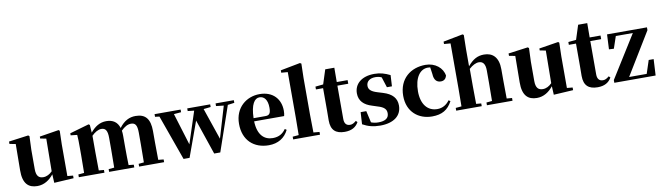

<svg xmlns="http://www.w3.org/2000/svg" viewBox="-41 -1476 7371 2142"><g transform="rotate(-10 3644.5 -404.5)"><path d="M443 14 664 1V-29L600 -35V-393L604 -547L593 -557L374 -522V-500L441 -487L437 -118C408 -88 373 -69 335 -69C286 -69 255 -94 255 -174V-393L261 -547L248 -557L26 -527V-500L95 -487L92 -189C90 -37 153 17 253 17C330 17 391 -24 438 -83Z M1466 0H1690V-31L1630 -37L1628 -238V-364C1628 -500 1577 -563 1465 -563C1394 -563 1334 -533 1279 -460C1258 -529 1208 -563 1133 -563C1060 -563 1003 -527 952 -465L946 -553L933 -562L715 -499V-476L788 -468C792 -419 792 -387 792 -322V-238C792 -182 791 -96 790 -37L724 -31V0H1014V-31L956 -36L954 -238V-429C990 -464 1028 -487 1064 -487C1112 -487 1133 -455 1133 -373V-238C1133 -180 1132 -95 1131 -37L1067 -31V0H1352V-31L1294 -37C1292 -94 1291 -179 1291 -238V-370C1291 -391 1290 -410 1287 -428C1325 -466 1362 -487 1399 -487C1447 -487 1469 -461 1469 -373V-238L1467 -37L1407 -31V0Z M2369 -516 2455 -506 2349 -150 2227 -507 2308 -516V-546H2048V-516L2120 -508L2002 -147L1891 -509L1973 -516V-546H1678V-516L1727 -510L1910 2H1978L2122 -395L2257 2H2326L2501 -506L2576 -516V-546H2369Z M2875 17C2979 17 3057 -31 3099 -118L3080 -131C3047 -84 3003 -54 2932 -54C2835 -54 2763 -119 2758 -274H3098C3103 -293 3105 -310 3105 -335C3105 -462 3024 -563 2869 -563C2722 -563 2587 -461 2587 -275C2587 -88 2706 17 2875 17ZM2758 -310C2762 -466 2807 -528 2862 -528C2916 -528 2953 -484 2953 -395C2953 -333 2939 -310 2893 -310Z M3220 0H3456V-31L3388 -37C3386 -102 3385 -173 3385 -238V-656L3389 -817L3374 -826L3150 -783V-756L3223 -750V-238L3221 -37L3152 -31V0Z M3735 17C3812 17 3862 -12 3892 -66L3876 -82C3849 -60 3832 -50 3807 -50C3767 -50 3742 -73 3742 -127V-505H3865V-546H3742L3743 -708H3640L3588 -546L3499 -537V-505H3580V-249C3580 -208 3579 -179 3579 -139C3579 -29 3633 17 3735 17Z M4136 17C4288 17 4380 -51 4380 -168C4380 -250 4334 -305 4229 -337L4170 -355C4092 -378 4072 -408 4072 -444C4072 -494 4112 -525 4174 -525C4203 -525 4224 -520 4245 -510L4283 -392H4340L4347 -518C4288 -547 4237 -563 4170 -563C4023 -563 3941 -487 3941 -382C3941 -297 3994 -245 4084 -218L4142 -199C4222 -176 4241 -146 4241 -104C4241 -49 4199 -22 4123 -22C4091 -22 4066 -27 4040 -37L4010 -169H3946L3938 -33C3997 0 4058 17 4136 17Z M4724 17C4837 17 4905 -24 4954 -116L4935 -129C4901 -82 4854 -54 4796 -54C4686 -54 4616 -139 4616 -286C4616 -440 4681 -528 4770 -528C4779 -528 4788 -527 4797 -526L4808 -449C4811 -375 4846 -351 4888 -351C4922 -351 4944 -368 4955 -404C4943 -493 4859 -563 4749 -563C4583 -563 4445 -460 4445 -264C4445 -82 4572 17 4724 17Z M5409 0H5637V-31L5577 -36L5575 -238V-368C5575 -504 5510 -563 5412 -563C5338 -563 5285 -533 5226 -463V-656L5229 -817L5216 -826L4994 -783V-756L5067 -750V-238L5065 -37L4999 -31V0H5288V-31L5231 -36C5230 -95 5229 -182 5229 -238V-433C5269 -469 5308 -488 5340 -488C5384 -488 5413 -460 5413 -383V-238C5413 -180 5412 -95 5411 -37L5347 -31V0Z M6102 14 6323 1V-29L6259 -35V-393L6263 -547L6252 -557L6033 -522V-500L6100 -487L6096 -118C6067 -88 6032 -69 5994 -69C5945 -69 5914 -94 5914 -174V-393L5920 -547L5907 -557L5685 -527V-500L5754 -487L5751 -189C5749 -37 5812 17 5912 17C5989 17 6050 -24 6097 -83Z M6600 17C6677 17 6727 -12 6757 -66L6741 -82C6714 -60 6697 -50 6672 -50C6632 -50 6607 -73 6607 -127V-505H6730V-546H6607L6608 -708H6505L6453 -546L6364 -537V-505H6445V-249C6445 -208 6444 -179 6444 -139C6444 -29 6498 17 6600 17Z M6790 0H7258L7268 -184H7212L7163 -35H6964L7256 -514V-546H6804L6796 -378L6851 -375L6897 -511H7090L6790 -31Z"/></g></svg>

Font: Noto Serif CJK SC Black
Style: Regular
Weight: 900
Designer: Ryoko NISHIZUKA 西塚涼子 (kana & ideographs); Frank Grießhammer (Latin, Greek & Cyrillic); Wenlong ZHANG 张文龙 (bopomofo); San
Foundry: Adobe
Version: Version 2.001;hotconv 1.1.0;makeotfexe 2.6.0